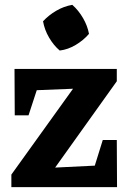

<svg xmlns="http://www.w3.org/2000/svg" viewBox="-20 -774 539 794"><path d="M27 0V-52L282 -407L132 -401L98 -297H41L40 -489H463V-438L208 -81L372 -89L405 -195H463L464 0ZM279 -754Q305 -731 323.5 -699Q342 -667 348 -634Q326 -608 293.5 -588.5Q261 -569 227 -565Q202 -586 183 -618.5Q164 -651 158 -686Q181 -711 212.5 -729.5Q244 -748 279 -754Z"/></svg>

Font: Piazzolla
Style: Bold
Weight: 700
Designer: Juan Pablo del Peral
Foundry: Huerta Tipografica
Version: Version 1.330